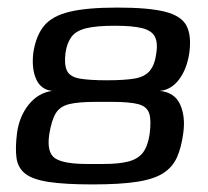

<svg xmlns="http://www.w3.org/2000/svg" viewBox="-20 -483 548 507"><path d="M224 4Q152 4 109 -2.5Q66 -9 46.5 -24.5Q27 -40 23.5 -66.5Q20 -93 25 -132Q31 -176 56 -207Q81 -238 118 -243Q88 -246 75.5 -274Q63 -302 68 -344Q75 -389 96.5 -415Q118 -441 164 -452Q210 -463 290 -463Q373 -463 416 -452Q459 -441 472.5 -415Q486 -389 480 -344Q474 -302 453.5 -274Q433 -246 402 -243Q441 -239 455.5 -207.5Q470 -176 464 -132Q459 -94 447.5 -68Q436 -42 411.5 -26Q387 -10 342 -3Q297 4 224 4ZM210 -50H253Q294 -50 319 -56.5Q344 -63 357 -79.5Q370 -96 375 -128Q380 -165 374 -183.5Q368 -202 345 -208Q322 -214 276 -214H233Q187 -214 162.5 -208Q138 -202 127 -183.5Q116 -165 110 -128Q103 -80 125.5 -65Q148 -50 210 -50ZM262 -271Q308 -271 335 -275.5Q362 -280 375.5 -296Q389 -312 393 -344Q397 -370 389 -386Q381 -402 356 -408.5Q331 -415 283 -415Q235 -415 208 -408.5Q181 -402 169 -386Q157 -370 153 -344Q149 -312 157 -296Q165 -280 190.5 -275.5Q216 -271 262 -271Z"/></svg>

Font: Genos Medium
Style: Italic
Weight: 500
Italic angle: -8°
Designer: Robert E. Leuschke
Foundry: Robert E. Leuschke
Version: Version 1.010